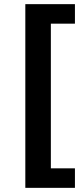

<svg xmlns="http://www.w3.org/2000/svg" viewBox="-20 -725 394 925"><path d="M102 180V-705H341V-611H225V86H341V180Z"/></svg>

Font: Mulish ExtraLight
Style: Bold
Weight: 700
Version: Version 3.603